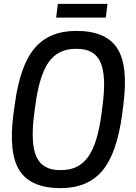

<svg xmlns="http://www.w3.org/2000/svg" viewBox="-20 -950 697 982"><path d="M267.1 -859.9 275.9 -930.2H529.8L521 -859.9ZM370.1 -792Q522 -792 579.6 -702.9Q637.2 -613.8 610.8 -413.1L605 -367.2Q578.6 -166.5 503.7 -77.1Q428.7 12.2 290 12.2Q138.2 12.2 80.3 -77.1Q22.5 -166.5 48.8 -367.2L55.2 -413.1Q81.5 -613.8 156.5 -702.9Q231.4 -792 370.1 -792ZM286.1 -80.1H293.9Q383.3 -80.1 431.4 -148.4Q479.5 -216.8 499 -367.2L504.9 -413.1Q524.4 -563 493.9 -631.6Q463.4 -700.2 374 -700.2H366.2Q276.9 -700.2 228.8 -631.8Q180.7 -563.5 161.1 -413.1L154.8 -367.2Q135.3 -217.3 166 -148.7Q196.8 -80.1 286.1 -80.1Z"/></svg>

Font: Cooper Hewitt
Style: Medium Italic
Weight: 708
Designer: Village Type and Design LLC
Foundry: Cooper Hewitt Smithsonian Design Museum
Version: 1.000